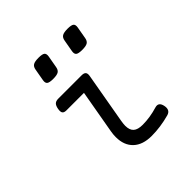

<svg xmlns="http://www.w3.org/2000/svg" viewBox="-179 -807 959 959"><g transform="rotate(-45 300.0 -328.0)"><path d="M157.2 -451.2Q140.6 -451.2 132.3 -443.1Q124 -435.1 120.6 -416Q117.2 -397 122.8 -388.9Q128.4 -380.9 145 -380.9H268.6L228 -149.9Q224.6 -131.3 224.6 -111.8Q224.6 -54.2 258.8 -21.7Q293 10.7 356 10.7Q417.5 10.7 483.4 -7.3Q513.7 -15.6 506.3 -51.3Q499 -85.9 469.7 -77.1Q415 -60.5 363.3 -60.5Q329.1 -60.5 313.5 -74.5Q297.9 -88.4 297.9 -119.1Q297.9 -130.9 301.3 -151.4L348.1 -418Q351.6 -436 345.2 -443.6Q338.9 -451.2 322.3 -451.2ZM179.7 -633.8 168.5 -570.3Q165.5 -552.7 174.1 -545.7Q182.6 -538.6 209.5 -538.6Q236.3 -538.6 247.3 -545.7Q258.3 -552.7 261.2 -570.3L272.5 -633.8Q275.4 -651.4 267.1 -658.4Q258.8 -665.5 231.9 -665.5Q205.1 -665.5 193.8 -658.4Q182.6 -651.4 179.7 -633.8ZM384.8 -633.8 373.5 -570.3Q370.6 -552.7 379.2 -545.7Q387.7 -538.6 414.6 -538.6Q441.4 -538.6 452.4 -545.7Q463.4 -552.7 466.3 -570.3L477.5 -633.8Q480.5 -651.4 472.2 -658.4Q463.9 -665.5 437 -665.5Q410.2 -665.5 398.9 -658.4Q387.7 -651.4 384.8 -633.8Z"/></g></svg>

Font: Courier Prime Sans
Style: Regular
Weight: 300
Italic angle: -10°
Designer: Alan Dague-Greene
Foundry: Quote-Unquote Apps
Version: Version 3.23